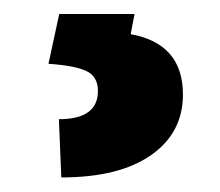

<svg xmlns="http://www.w3.org/2000/svg" viewBox="-20 -23 308 269"><path d="M168.5 -3.4 163.1 24.9Q236.3 38.1 236.3 109.4Q236.3 163.1 191.7 194.3Q147 225.6 65.9 225.6L62.5 144Q117.2 144 117.2 104.5Q117.2 84 100.8 76.4Q84.5 68.8 47.9 66.4L63 -3.4Z"/></svg>

Font: Roboto
Style: Bold
Weight: 700
Designer: Google
Version: Version 2.134; 2016; ttfautohint (v1.6)